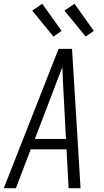

<svg xmlns="http://www.w3.org/2000/svg" viewBox="-29 -993 549 1013"><path d="M-9 0 280 -735H351L396 0H333L322 -205H133L55 0ZM319 -260 307 -490Q305 -527 303 -564.5Q301 -602 300 -639Q286 -602 271.5 -564.5Q257 -527 243 -490L155 -260ZM423 -800 311 -937 364 -973 466 -830ZM253 -800 141 -937 194 -973 296 -830Z"/></svg>

Font: Iosevka SS04 Light
Style: Italic
Weight: 300
Italic angle: -9°
Monospace: yes
Designer: Belleve Invis
Foundry: Belleve Invis
Version: Version 19.0.0; ttfautohint (v1.8.4)